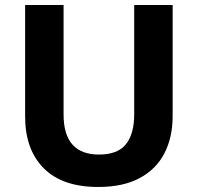

<svg xmlns="http://www.w3.org/2000/svg" viewBox="-20 -734 787 764"><path d="M667 -272Q667 -188 634.5 -124.5Q602 -61 536 -25.5Q470 10 371 10Q228 10 154 -64.5Q80 -139 80 -270V-714H233V-278Q233 -119 374 -119Q448 -119 481 -160Q514 -201 514 -279V-714H667Z"/></svg>

Font: Noto Sans Thai Looped
Style: Bold
Weight: 700
Designer: Sasikarn Vongin, Ben Mitchell
Foundry: The Fontpad Ltd
Version: Version 1.001; ttfautohint (v1.8.4.7-5d5b)